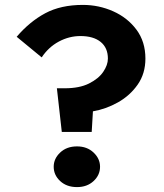

<svg xmlns="http://www.w3.org/2000/svg" viewBox="-20 -739 667 783"><path d="M420 -500Q420 -544 390.5 -568Q361 -592 308 -592Q262 -592 220 -569.5Q178 -547 150 -505L48 -589Q101 -651 164.5 -685Q228 -719 318 -719Q383 -719 441.5 -693Q500 -667 536.5 -618Q573 -569 573 -500Q573 -439 541.5 -394Q510 -349 461 -321.5Q412 -294 359 -285L354 -201H232L212 -379H244Q304 -379 343 -398.5Q382 -418 401 -446Q420 -474 420 -500ZM199 -59Q199 -92 225.5 -117Q252 -142 294 -142Q335 -142 361.5 -117Q388 -92 388 -59Q388 -25 361.5 -0.5Q335 24 294 24Q252 24 225.5 -0.5Q199 -25 199 -59Z"/></svg>

Font: Jost*
Style: Bold
Weight: 700
Version: Version 3.7